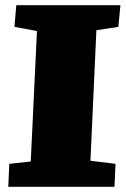

<svg xmlns="http://www.w3.org/2000/svg" viewBox="-20 -723 486 743"><path d="M123 -603 36 -619 43 -703H446L438 -619L353 -606L330 -101L427 -89L423 0H12L16 -89L99 -98Z"/></svg>

Font: Literata 18pt Black
Style: Italic
Weight: 900
Italic angle: -2°
Designer: Latin by Veronika Burian and Jose Scaglione. Greek by Irene Vlachou. Cyrillic by Vera Evstafieva
Foundry: TypeTogether
Version: Version 3.103;gftools[0.9.29]